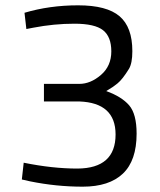

<svg xmlns="http://www.w3.org/2000/svg" viewBox="-20 -691 600 721"><path d="M72 -643Q166 -671 273.5 -671Q381 -671 429 -630Q477 -589 477 -499Q477 -453 464 -432Q440 -393 421.5 -378Q403 -363 390 -356L379 -349Q437 -328 465 -295.5Q493 -263 493 -189Q493 -88 441.5 -39Q390 10 290.5 10Q191 10 93 -10L62 -17L69 -80Q177 -58 271 -58Q414 -59 414 -186Q414 -305 278 -310H145V-376H278Q320 -376 359 -409.5Q398 -443 398 -498Q398 -553 367 -577.5Q336 -602 259.5 -602Q183 -602 105 -587L79 -582Z"/></svg>

Font: Titillium-CLs Web
Style: CLs-Regular
Weight: 400
Version: Version 1.002;PS 57.000;hotconv 1.0.70;makeotf.lib2.5.55311